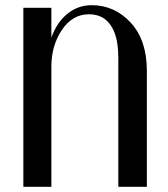

<svg xmlns="http://www.w3.org/2000/svg" viewBox="-20 -720 646 740"><path d="M546 -447V0H436V-498Q436 -615 376 -652Q353 -665 323 -665Q259 -665 218.5 -604.5Q178 -544 178 -464V0H70V-690H178V-575Q199 -634 240 -667Q281 -700 333 -700Q422 -700 484 -632.5Q546 -565 546 -447Z"/></svg>

Font: Trochut
Style: Regular
Weight: 400
Designer: Andreu Balius
Foundry: Andreu Balius
Version: Version 1.001